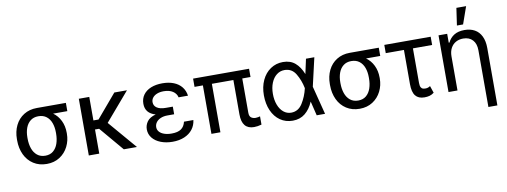

<svg xmlns="http://www.w3.org/2000/svg" viewBox="-71 -1160 4670 1768"><g transform="rotate(-10 2263.5 -276.0)"><path d="M279.3 -513.7H550.8V-436.5H418Q461.9 -405.3 486.3 -355Q510.7 -304.7 510.7 -242.2V-232.4Q510.7 -168.9 482.9 -113.3Q455.1 -57.6 403.1 -23.9Q351.1 9.8 281.2 9.8Q210.4 9.8 157.7 -24.2Q105 -58.1 76.9 -117.4Q48.8 -176.8 48.8 -251V-262.7Q48.8 -334 76.7 -391.1Q104.5 -448.2 157 -481Q209.5 -513.7 279.3 -513.7ZM281.2 -67.4Q325.7 -67.4 355.2 -92Q384.8 -116.7 398.9 -158.2Q413.1 -199.7 413.1 -251V-262.7Q413.1 -311 398.9 -350.3Q384.8 -389.6 354.7 -413.1Q324.7 -436.5 279.3 -436.5Q234.9 -436.5 205.1 -413.1Q175.3 -389.6 160.9 -350.3Q146.5 -311 146.5 -262.7V-251Q146.5 -199.7 160.9 -158.2Q175.3 -116.7 205.6 -92Q235.8 -67.4 281.2 -67.4Z M772.5 -310.5H820.3L1006.8 -530.3H1125L897.9 -265.1L1125 0H1002L811 -225.6H772.5V0H674.8V-530.3H772.5Z M1346.7 -265.1Q1252 -292 1252 -380.9Q1252 -429.2 1277.6 -464.6Q1303.2 -500 1349.4 -518.6Q1395.5 -537.1 1456.1 -537.1Q1516.6 -537.1 1562.3 -518.8Q1607.9 -500.5 1635.5 -466.1Q1663.1 -431.6 1669.9 -383.8H1582Q1573.7 -419.9 1540.8 -441.4Q1507.8 -462.9 1456.1 -462.9Q1420.4 -462.9 1393.8 -452.4Q1367.2 -441.9 1352.5 -423.3Q1337.9 -404.8 1337.9 -380.9Q1337.9 -347.2 1366.7 -327.9Q1395.5 -308.6 1451.2 -308.6H1514.6V-237.3H1451.2Q1415.5 -237.3 1388.2 -225.6Q1360.8 -213.9 1345.9 -193.6Q1331.1 -173.3 1331.1 -148.4Q1331.1 -124 1347.2 -105.5Q1363.3 -86.9 1393.1 -76.7Q1422.9 -66.4 1461.9 -66.4Q1519 -66.4 1550.3 -87.9Q1581.5 -109.4 1591.8 -154.3H1679.7Q1673.8 -105 1645 -67.9Q1616.2 -30.8 1568.1 -10.5Q1520 9.8 1458 9.8Q1396.5 9.8 1347.2 -9.5Q1297.9 -28.8 1270 -63.7Q1242.2 -98.6 1242.2 -143.6Q1242.2 -183.1 1265.9 -216.3Q1289.6 -249.5 1346.7 -265.1Z M2266.6 -453.1H2189.5V-132.8Q2189.5 -99.6 2206.5 -86.9Q2223.6 -74.2 2249 -74.2Q2259.3 -74.2 2271 -76.7Q2282.7 -79.1 2290 -81.1V-3.9Q2252.4 6.8 2219.7 6.8Q2106.4 6.8 2106.4 -131.8V-453.1H1905.3V0H1821.3V-453.1H1743.2V-530.3H2266.6Z M2358.4 -265.6Q2358.4 -344.2 2387.2 -406Q2416 -467.8 2467.5 -502.4Q2519 -537.1 2584 -537.1Q2652.8 -537.1 2697.3 -499Q2741.7 -460.9 2768.6 -392.6H2769L2798.8 -530.3H2877L2815.9 -265.1L2883.8 0H2805.7L2773.4 -132.8H2772.5Q2744.1 -66.4 2696.8 -27.8Q2649.4 10.7 2581.1 10.7Q2514.6 10.7 2464.1 -24.4Q2413.6 -59.6 2386 -122.3Q2358.4 -185.1 2358.4 -265.6ZM2579.1 -64.5Q2646 -64.5 2685.1 -126.7Q2724.1 -189 2741.2 -263.7L2741.7 -265.1L2741.2 -266.6Q2726.1 -341.3 2689.9 -401.6Q2653.8 -461.9 2585 -461.9Q2543.9 -461.9 2511.5 -436.8Q2479 -411.6 2460.7 -366.5Q2442.4 -321.3 2442.4 -263.7Q2442.4 -207 2459.5 -161.6Q2476.6 -116.2 2507.8 -90.3Q2539.1 -64.5 2579.1 -64.5Z M3205.1 -513.7H3476.6V-436.5H3343.8Q3387.7 -405.3 3412.1 -355Q3436.5 -304.7 3436.5 -242.2V-232.4Q3436.5 -168.9 3408.7 -113.3Q3380.9 -57.6 3328.9 -23.9Q3276.9 9.8 3207 9.8Q3136.2 9.8 3083.5 -24.2Q3030.8 -58.1 3002.7 -117.4Q2974.6 -176.8 2974.6 -251V-262.7Q2974.6 -334 3002.4 -391.1Q3030.3 -448.2 3082.8 -481Q3135.3 -513.7 3205.1 -513.7ZM3207 -67.4Q3251.5 -67.4 3281 -92Q3310.5 -116.7 3324.7 -158.2Q3338.9 -199.7 3338.9 -251V-262.7Q3338.9 -311 3324.7 -350.3Q3310.5 -389.6 3280.5 -413.1Q3250.5 -436.5 3205.1 -436.5Q3160.6 -436.5 3130.9 -413.1Q3101.1 -389.6 3086.7 -350.3Q3072.3 -311 3072.3 -262.7V-251Q3072.3 -199.7 3086.7 -158.2Q3101.1 -116.7 3131.3 -92Q3161.6 -67.4 3207 -67.4Z M3964.8 -453.1H3785.2V-129.9Q3785.2 -102.1 3793 -88.6Q3800.8 -75.2 3811.5 -72.3Q3822.3 -69.3 3837.9 -69.3Q3849.6 -69.3 3861.1 -73.7Q3872.6 -78.1 3879.9 -84L3902.3 -17.6Q3880.9 -1.5 3859.6 4.2Q3838.4 9.8 3812.5 9.8Q3756.3 9.8 3728.8 -24.4Q3701.2 -58.6 3701.2 -133.8V-453.1H3531.2V-530.3H3964.8Z M4122.1 0H4038.1V-530.3H4119.1V-447.3H4126Q4146 -489.7 4184.3 -513.4Q4222.7 -537.1 4281.2 -537.1Q4335.9 -537.1 4376 -514.9Q4416 -492.7 4438 -447.8Q4460 -402.8 4460 -336.9V199.2H4376V-331.1Q4376 -392.6 4344.2 -427.2Q4312.5 -461.9 4255.9 -461.9Q4217.3 -461.9 4187 -445.1Q4156.7 -428.2 4139.4 -395.8Q4122.1 -363.3 4122.1 -318.4ZM4244.1 -751H4335L4278.3 -589.8H4220.7Z"/></g></svg>

Font: Pretendard
Style: Regular
Weight: 400
Designer: Base glyphs from Inter by Rasmus Andersson; Hangeul glyphs from Noto Sans CJK(Source Han Sans) by Jang Soo-young and Kan
Foundry: Kil Hyung-jin
Version: Version 1.309